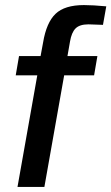

<svg xmlns="http://www.w3.org/2000/svg" viewBox="-20 -737 439 757"><path d="M155 0H49L127 -440H42L55 -516H140L150 -570Q163 -648 199 -682.5Q235 -717 311 -717Q346 -717 399 -712L386 -639L329 -641Q294 -641 278 -625Q262 -609 256 -573L246 -516H364L351 -440H233Z"/></svg>

Font: Creato Display Medium
Style: Italic
Weight: 500
Italic angle: -10°
Version: Version 1.000